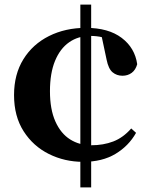

<svg xmlns="http://www.w3.org/2000/svg" viewBox="-20 -762 650 834"><path d="M376 52H329V-742H376ZM372 -606Q320 -606 280.5 -578.5Q241 -551 219 -497.5Q197 -444 197 -366Q197 -287 220.5 -234.5Q244 -182 284.5 -156.5Q325 -131 376 -131Q429 -131 472 -147.5Q515 -164 550 -204L571 -185Q539 -128 481.5 -93.5Q424 -59 341 -59Q261 -59 192.5 -93Q124 -127 82.5 -192Q41 -257 41 -349Q41 -439 81.5 -504.5Q122 -570 193 -605.5Q264 -641 353 -641Q451 -641 508.5 -597.5Q566 -554 576 -483Q569 -458 552 -445.5Q535 -433 512 -433Q487 -433 469 -448Q451 -463 443 -503L419 -616L482 -578Q449 -594 425 -600Q401 -606 372 -606Z"/></svg>

Font: Noto Serif KR ExtraLight Black
Style: Regular
Weight: 900
Version: Version 2.003-H1;hotconv 1.1.1;makeotfexe 2.6.0